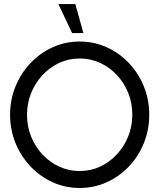

<svg xmlns="http://www.w3.org/2000/svg" viewBox="-20 -919 790 952"><path d="M375 13Q304 13 241.5 -15.2Q179 -43.5 131.5 -93.5Q84 -143.5 57 -209.2Q30 -275 30 -350Q30 -425 57 -490.8Q84 -556.5 131.5 -606.5Q179 -656.5 241.5 -684.8Q304 -713 375 -713Q446.5 -713 509 -684.8Q571.5 -656.5 619 -606.5Q666.5 -556.5 693.2 -490.8Q720 -425 720 -350Q720 -275 693.2 -209.2Q666.5 -143.5 619 -93.5Q571.5 -43.5 509 -15.2Q446.5 13 375 13ZM375 -71Q429.5 -71 476.8 -93Q524 -115 559.8 -153.8Q595.5 -192.5 615.8 -242.8Q636 -293 636 -350Q636 -407.5 615.8 -458Q595.5 -508.5 559.5 -547Q523.5 -585.5 476.2 -607.2Q429 -629 375 -629Q320.5 -629 273.2 -607Q226 -585 190.2 -546.2Q154.5 -507.5 134.2 -457.2Q114 -407 114 -350Q114 -292.5 134.2 -242Q154.5 -191.5 190.5 -153Q226.5 -114.5 273.8 -92.8Q321 -71 375 -71ZM269.5 -899H353.5L393.5 -755H337.5Z"/></svg>

Font: Urbanist Medium
Style: Regular
Weight: 500
Designer: Corey Hu
Foundry: Corey Hu
Version: Version 1.321; ttfautohint (v1.8.4.7-5d5b)